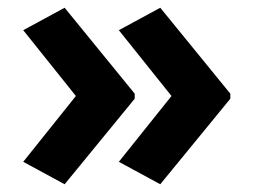

<svg xmlns="http://www.w3.org/2000/svg" viewBox="-20 -522 655 496"><path d="M575 -267 394 -46 287 -104 423 -274 287 -444 394 -502 575 -280ZM328 -267 147 -46 40 -104 176 -274 40 -444 147 -502 328 -280Z"/></svg>

Font: Noto Sans Kawi
Style: Bold
Weight: 700
Designer: Fadhl Haqq
Version: Version 1.000